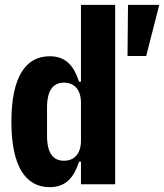

<svg xmlns="http://www.w3.org/2000/svg" viewBox="-20 -760 677 792"><path d="M185 12C254 12 286 -31 306 -93H314V0H455V-740H314V-423H306C286 -485 254 -528 185 -528C86 -528 27 -443 27 -258C27 -73 86 12 185 12ZM244 -97C200 -97 174 -127 174 -200V-316C174 -389 200 -419 244 -419C285 -419 314 -392 314 -336V-180C314 -124 285 -97 244 -97ZM506 -529H583L637 -740H508Z"/></svg>

Font: IBM Plex Mono
Style: Bold
Weight: 700
Monospace: yes
Designer: Mike Abbink, Paul van der Laan, Pieter van Rosmalen
Foundry: Bold Monday
Version: Version 2.004